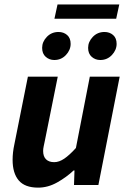

<svg xmlns="http://www.w3.org/2000/svg" viewBox="-20 -847 584 879"><path d="M154.8 12Q93.8 12 65.8 -21Q37.7 -54 37.7 -115.4Q37.7 -132.4 39.7 -150Q41.7 -167.6 45.7 -186L107.7 -496H244.4L185.5 -203.4Q182.5 -188.6 180 -177.2Q177.5 -165.8 177.5 -155.9Q177.5 -130.5 190.8 -117.6Q204 -104.6 228.3 -104.6Q250.5 -104.6 274.1 -120.6Q297.8 -136.6 327.5 -169.4L391.2 -496H527.9L430.4 0H318.8L321 -66.6H317Q283.8 -35.3 241.6 -11.7Q199.4 12 154.8 12ZM228.6 -572.3Q205.9 -572.3 189.4 -586.8Q172.9 -601.2 172.9 -628Q172.9 -655.7 194.4 -678.2Q216 -700.6 247.8 -700.6Q271.3 -700.6 287.4 -686.6Q303.4 -672.6 303.4 -646.2Q303.4 -618.1 281.9 -595.2Q260.4 -572.3 228.6 -572.3ZM439.1 -572.3Q416.4 -572.3 399.9 -586.8Q383.4 -601.2 383.4 -628Q383.4 -655.7 404.9 -678.2Q426.5 -700.6 458.3 -700.6Q481.8 -700.6 497.9 -686.6Q513.9 -672.6 513.9 -646.2Q513.9 -618.1 492.4 -595.2Q470.8 -572.3 439.1 -572.3ZM229.2 -761.2 243.4 -826.7H526.1L511.9 -761.2Z"/></svg>

Font: Source Sans 3 VF
Style: Italic
Weight: 200
Italic angle: -11°
Designer: Paul D. Hunt
Foundry: Adobe Systems Incorporated
Version: Version 3.042;hotconv 1.0.118;makeotfexe 2.5.65603